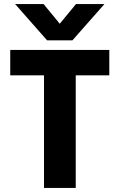

<svg xmlns="http://www.w3.org/2000/svg" viewBox="-20 -918 584 938"><path d="M334 -721H210L54 -898H193L272 -802L351 -898H490ZM514 -550H350V0H195V-550H30V-674H514Z"/></svg>

Font: Hind Kochi
Style: Bold
Weight: 700
Designer: Dhruvi Tolia
Foundry: Indian Type Foundry
Version: Version 0.702;PS 1.0;hotconv 1.0.81;makeotf.lib2.5.63406